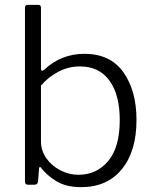

<svg xmlns="http://www.w3.org/2000/svg" viewBox="-20 -762 636 792"><path d="M96 0Q89 0 86 -3.5Q83 -7 83 -15V-730Q83 -742 94 -742H139Q149 -742 149 -729V-481Q149 -470 154 -470Q156 -470 163 -475Q233 -540 328 -540Q435 -540 489 -464Q543 -388 543 -267Q543 -138 482.5 -64Q422 10 315 10Q252 10 212 -15Q172 -40 151 -68Q148 -73 145 -73Q141 -73 141 -65L137 -15Q136 -7 132.5 -3.5Q129 0 120 0ZM149 -178Q149 -141 171 -109.5Q193 -78 229 -59.5Q265 -41 303 -41Q379 -41 426.5 -98Q474 -155 474 -267Q474 -371 431.5 -429.5Q389 -488 310 -488Q262 -488 220.5 -466Q179 -444 149 -409Z"/></svg>

Font: Libre Franklin Light
Style: Regular
Weight: 300
Designer: Pablo Impallari, Rodrigo Fuenzalida
Foundry: Impallari Type
Version: Version 1.002; ttfautohint (v1.5)